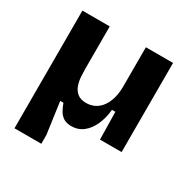

<svg xmlns="http://www.w3.org/2000/svg" viewBox="-158 -672 969 985"><g transform="rotate(30 326.5 -179.5)"><path d="M54 169V-528H216V-280Q216 -260 217.5 -233.5Q219 -207 227 -183Q235 -159 254 -143Q273 -127 307 -127Q335 -127 358 -139Q381 -151 397 -173.5Q413 -196 421.5 -227Q430 -258 430 -295V-528H591V-214V0H463L460 -163H440Q435 -112 417 -72Q399 -32 369.5 -9Q340 14 300 14Q271 14 253 2Q235 -10 224.5 -29Q214 -48 206 -70H187L213 117V169Z"/></g></svg>

Font: Bricolage Grotesque ExtraBold
Style: Regular
Weight: 800
Designer: Mathieu Triay
Foundry: Atelier Triay
Version: Version 1.001;gftools[0.9.33.dev8+g029e19f]